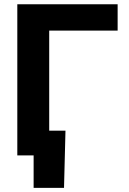

<svg xmlns="http://www.w3.org/2000/svg" viewBox="-20 -748 622 924"><path d="M546.1 -727.5V-600.8H216.8V0H63.3V-727.5ZM141.8 156.2V0H99.2V-119.1H295.1L288.1 156.2Z"/></svg>

Font: GitLab Sans
Style: Regular
Weight: 400
Designer: Rasmus Andersson
Foundry: Modifications by GitLab B.V., manufactured by rsms
Version: Version 4.000;git-c8fb6b7